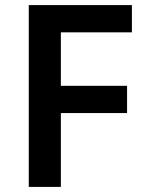

<svg xmlns="http://www.w3.org/2000/svg" viewBox="-20 -734 578 754"><path d="M219 0H93V-714H498V-607H219V-397H479V-290H219Z"/></svg>

Font: Noto Sans Tamil SemiBold
Style: Regular
Weight: 600
Designer: Jelle Bosma - Monotype Design Team
Foundry: Monotype Imaging Inc.
Version: Version 2.004; ttfautohint (v1.8.4.7-5d5b)